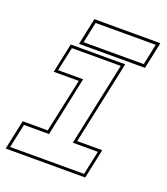

<svg xmlns="http://www.w3.org/2000/svg" viewBox="-128 -774 751 864"><g transform="rotate(20 248.0 -342.0)"><path d="M-0.5 0 29.5 -141.5H149.5L204.5 -398.5H84.5L114.5 -540H375.5L290.5 -141.5H410.5L380.5 0ZM16 -13.5H370L394.5 -128H274.5L359 -526.5H125L100.5 -412H220.5L160.5 -128H40.5ZM148.5 -555.5 175.5 -683.5H491.5L464.5 -555.5ZM165.5 -569.5H453.5L474.5 -669.5H186.5Z"/></g></svg>

Font: Tourney Thin
Style: Italic
Weight: 100
Italic angle: -12°
Designer: Tyler Finck
Foundry: Etcetera Type Co
Version: Version 1.015